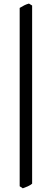

<svg xmlns="http://www.w3.org/2000/svg" viewBox="-20 -835 269 1053"><path d="M156.2 172.4Q147.5 180.2 132.3 187Q117.2 193.8 105 197.8L87.9 186.5V-791.5Q101.6 -799.8 113 -805.7Q124.5 -811.5 138.7 -815.4L156.2 -804.7Z"/></svg>

Font: Gentium Basic
Style: Regular
Weight: 400
Designer: J. Victor Gaultney and Annie Olsen
Foundry: SIL International
Version: Version 1.100